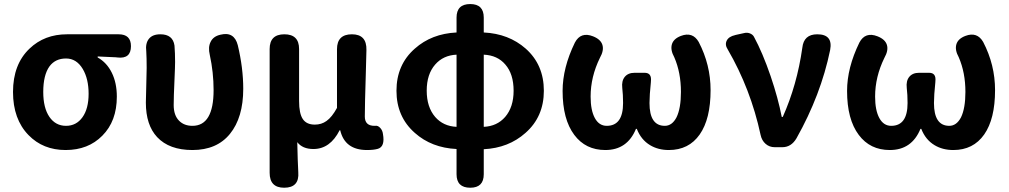

<svg xmlns="http://www.w3.org/2000/svg" viewBox="-20 -713 4889 930"><path d="M297.9 13.7Q188.5 13.7 118.2 -58.6Q43 -135.7 43 -267.6Q43 -401.4 123 -477.5Q195.3 -546.9 304.7 -546.9H459H554.7Q614.3 -546.9 614.3 -489.3Q614.3 -426.8 548.8 -434.6Q545.9 -434.6 541 -435.5Q485.4 -438.5 453.1 -439.5V-434.6Q497.1 -410.2 521.5 -360.8Q545.9 -311.5 545.9 -245.1Q545.9 -126 475.6 -55.7Q407.2 13.7 297.9 13.7ZM299.8 -103.5Q349.6 -103.5 379.4 -145Q409.2 -186.5 409.2 -258.8Q409.2 -331.1 380.9 -378.9Q350.6 -429.7 299.8 -429.7Q248 -429.7 219.7 -391.6Q189.5 -349.6 189.5 -267.6Q189.5 -190.4 219.2 -147Q249 -103.5 299.8 -103.5Z M912.1 13.7Q799.8 13.7 741.2 -48.8Q686.5 -107.4 686.5 -215.8Q686.5 -243.2 688.5 -299.3Q690.4 -355.5 690.4 -383.8Q690.4 -433.6 688.5 -463.9Q683.6 -502.9 701.2 -524.9Q718.8 -546.9 756.8 -546.9Q817.4 -546.9 825.2 -492.2Q828.1 -456.1 828.1 -413.1Q828.1 -390.6 825.2 -327.1Q821.3 -243.2 821.3 -204.1Q821.3 -154.3 847.7 -127.9Q872.1 -103.5 912.1 -103.5Q1014.6 -103.5 1014.6 -276.4Q1014.6 -362.3 996.1 -447.3Q987.3 -484.4 1000 -509.8Q1012.7 -537.1 1047.9 -544.9Q1114.3 -561.5 1131.8 -494.1Q1158.2 -383.8 1158.2 -283.2Q1158.2 -143.6 1093.8 -64.5Q1030.3 13.7 912.1 13.7Z M1356.4 196.3Q1286.1 196.3 1286.1 124V-174.8V-475.6Q1286.1 -546.9 1357.4 -546.9Q1428.7 -546.9 1428.7 -475.6V-223.6Q1428.7 -163.1 1446.8 -136.2Q1464.8 -109.4 1504.9 -109.4Q1537.1 -109.4 1561.5 -127Q1587.9 -145.5 1612.3 -190.4V-474.6Q1612.3 -546.9 1684.6 -546.9Q1756.8 -546.9 1754.9 -470.7Q1753.9 -434.6 1752 -360.4Q1747.1 -206.1 1747.1 -148.4Q1747.1 -103.5 1793.9 -103.5Q1794.9 -103.5 1795.9 -103.5Q1810.5 -106.4 1822.3 -92.8Q1833 -81.1 1835 -63.5Q1845.7 -2.9 1810.5 7.8Q1790 13.7 1757.8 13.7Q1650.4 13.7 1627.9 -82H1625Q1579.1 8.8 1498 8.8Q1445.3 8.8 1419.9 -24.4Q1421.9 70.3 1424.8 121.1Q1430.7 196.3 1356.4 196.3Z M2257.8 196.3Q2191.4 196.3 2191.4 130.9V102.5V8.8Q2070.3 2.9 1989.3 -69.3Q1900.4 -147.5 1900.4 -273.4Q1900.4 -399.4 1989.3 -477.5Q2070.3 -549.8 2191.4 -555.7V-627.9Q2191.4 -693.4 2257.8 -693.4Q2323.2 -693.4 2323.2 -627.9V-555.7Q2444.3 -549.8 2526.4 -477.5Q2614.3 -399.4 2614.3 -273.4Q2614.3 -147.5 2525.4 -69.3Q2443.4 3.9 2323.2 9.8V130.9Q2323.2 196.3 2257.8 196.3ZM2191.4 -98.6V-273.4V-448.2Q2127 -445.3 2087.9 -400.4Q2046.9 -353.5 2046.9 -273.9Q2046.9 -194.3 2087.9 -146.5Q2127 -101.6 2191.4 -98.6ZM2323.2 -98.6Q2387.7 -101.6 2426.8 -146.5Q2467.8 -194.3 2467.8 -273.4Q2467.8 -354.5 2427.7 -400.4Q2389.6 -445.3 2323.2 -448.2V-273.4Z M2912.1 13.7Q2816.4 13.7 2761.7 -59.6Q2705.1 -134.8 2705.1 -272.5Q2705.1 -384.8 2764.6 -506.8Q2793 -560.5 2852.5 -537.1Q2889.6 -522.5 2897.9 -495.6Q2906.2 -468.8 2885.7 -432.6Q2840.8 -340.8 2840.8 -245.1Q2840.8 -178.7 2861.3 -141.1Q2881.8 -103.5 2918.9 -103.5Q2998 -103.5 2998 -213.9Q2998 -254.9 2994.1 -287.1Q2990.2 -321.3 3006.3 -340.8Q3022.5 -360.4 3053.7 -360.4H3061.5H3102.5Q3137.7 -360.4 3132.8 -318.4V-316.4Q3126 -251 3126 -213.9Q3126 -103.5 3200.2 -103.5Q3235.4 -103.5 3256.8 -144.5Q3278.3 -188.5 3278.3 -267.6Q3278.3 -361.3 3246.1 -435.5Q3226.6 -470.7 3234.4 -498Q3242.2 -525.4 3278.3 -539.1Q3335 -560.5 3364.3 -509.8Q3421.9 -399.4 3421.9 -276.4Q3421.9 -136.7 3369.1 -61.5Q3316.4 13.7 3219.7 13.7Q3168 13.7 3128.9 -9.8Q3085 -36.1 3064.5 -88.9H3060.5Q3018.6 13.7 2912.1 13.7Z M3732.4 0Q3707 0 3688.5 -16.1Q3669.9 -32.2 3664.1 -59.6Q3616.2 -282.2 3504.9 -473.6Q3490.2 -496.1 3500 -516.1Q3509.8 -536.1 3541 -543L3543.9 -543.9L3584 -552.7Q3598.6 -556.6 3612.3 -551.3Q3626 -545.9 3631.8 -535.2Q3673.8 -458 3712.9 -343.8Q3749 -237.3 3766.6 -146.5H3771.5Q3840.8 -301.8 3866.2 -481.4Q3873 -546.9 3938.5 -546.9Q4015.6 -546.9 4001 -470.7Q3956.1 -252.9 3837.9 -43Q3812.5 0 3769.5 0Z M4290 13.7Q4194.3 13.7 4139.6 -59.6Q4083 -134.8 4083 -272.5Q4083 -384.8 4142.6 -506.8Q4170.9 -560.5 4230.5 -537.1Q4267.6 -522.5 4275.9 -495.6Q4284.2 -468.8 4263.7 -432.6Q4218.8 -340.8 4218.8 -245.1Q4218.8 -178.7 4239.3 -141.1Q4259.8 -103.5 4296.9 -103.5Q4376 -103.5 4376 -213.9Q4376 -254.9 4372.1 -287.1Q4368.2 -321.3 4384.3 -340.8Q4400.4 -360.4 4431.6 -360.4H4439.5H4480.5Q4515.6 -360.4 4510.7 -318.4V-316.4Q4503.9 -251 4503.9 -213.9Q4503.9 -103.5 4578.1 -103.5Q4613.3 -103.5 4634.8 -144.5Q4656.2 -188.5 4656.2 -267.6Q4656.2 -361.3 4624 -435.5Q4604.5 -470.7 4612.3 -498Q4620.1 -525.4 4656.2 -539.1Q4712.9 -560.5 4742.2 -509.8Q4799.8 -399.4 4799.8 -276.4Q4799.8 -136.7 4747.1 -61.5Q4694.3 13.7 4597.7 13.7Q4545.9 13.7 4506.8 -9.8Q4462.9 -36.1 4442.4 -88.9H4438.5Q4396.5 13.7 4290 13.7Z"/></svg>

Font: Bpmf GenSen Rounded B
Style: B
Weight: 700
Foundry: But Ko
Version: Version 1.320